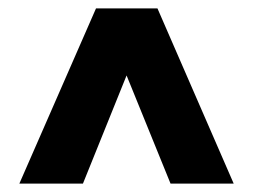

<svg xmlns="http://www.w3.org/2000/svg" viewBox="-20 -720 601 456"><path d="M208 -700H354L535 -284H385L246 -626H315L177 -284H26Z"/></svg>

Font: Pathway Extreme SemiCondensed Black
Style: Regular
Weight: 900
Width: 4
Version: Version 1.001;gftools[0.9.26]